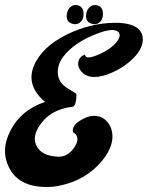

<svg xmlns="http://www.w3.org/2000/svg" viewBox="-21 -719 588 763"><path d="M357 -699Q358 -699 359 -699Q387 -696 388 -666Q389 -637 368 -626Q360 -622 351 -623Q319 -628 321 -658Q323 -686 345 -697Q351 -699 357 -699ZM280 -699Q281 -699 282 -699Q310 -696 311 -666Q312 -637 291 -626Q283 -622 274 -623Q242 -628 244 -658Q246 -686 268 -697Q274 -699 280 -699ZM317 -502Q317 -480 368 -501Q424 -525 447 -558Q459 -576 452 -589Q434 -613 359 -583Q275 -550 232 -496Q215 -474 211 -454Q198 -396 252 -365Q280 -349 281 -347Q282 -344 283 -343Q282 -301 269 -295Q181 -285 139 -224Q103 -174 127 -134Q148 -101 201 -97Q244 -91 272 -130Q296 -163 281 -184Q276 -190 269 -193Q263 -220 301 -242Q347 -270 386 -251Q408 -238 419 -213Q443 -150 383 -78Q321 -5 224 17Q191 25 158 24Q51 22 14 -55Q-19 -122 20 -199Q62 -282 158 -314Q74 -385 121 -473Q161 -547 269 -593Q361 -632 457 -628Q539 -622 546 -571Q552 -523 493 -473Q462 -447 423 -430Q339 -394 303 -434Q282 -458 294 -484Q302 -498 317 -502Z"/></svg>

Font: Sagha
Style: Regular
Weight: 400
Designer: MUHAMMAD YONI
Version: Version 001.000